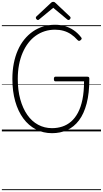

<svg xmlns="http://www.w3.org/2000/svg" viewBox="-20 -1412 1105 2063"><path d="M539 19Q444 19 365.5 -22Q287 -63 230.5 -139.5Q174 -216 143.5 -323.5Q113 -431 113 -564Q113 -653 128 -730Q143 -807 171.5 -872Q200 -937 241 -987.5Q282 -1038 333 -1073.5Q384 -1109 444 -1127.5Q504 -1146 571 -1146Q626 -1146 676 -1132Q726 -1118 770 -1088.5Q814 -1059 851 -1012Q859 -1002 857.5 -995.5Q856 -989 847 -981Q836 -972 829 -972.5Q822 -973 813 -982Q779 -1020 742 -1044.5Q705 -1069 662.5 -1081Q620 -1093 571 -1093Q513 -1093 461 -1076.5Q409 -1060 364.5 -1028.5Q320 -997 284.5 -951Q249 -905 223.5 -846Q198 -787 184.5 -716.5Q171 -646 171 -564Q171 -442 198 -344.5Q225 -247 273.5 -177.5Q322 -108 390 -71.5Q458 -35 539 -35Q597 -35 649 -52Q701 -69 743.5 -105.5Q786 -142 817.5 -201Q849 -260 866 -343.5Q883 -427 883 -538H575Q568 -538 563.5 -543.5Q559 -549 559 -563Q559 -577 563.5 -582.5Q568 -588 575 -588H918Q930 -588 935 -583Q940 -578 940 -565Q940 -411 911 -300Q882 -189 828.5 -118.5Q775 -48 701.5 -14.5Q628 19 539 19ZM388 -1197Q380 -1197 372.5 -1205Q365 -1213 365 -1221Q365 -1224 366 -1227Q367 -1230 370 -1234L526 -1380Q532 -1386 537.5 -1389Q543 -1392 552 -1392Q561 -1392 566 -1389Q571 -1386 577 -1380L733 -1233Q737 -1230 737.5 -1226.5Q738 -1223 738 -1220Q738 -1212 731 -1204.5Q724 -1197 716 -1197Q711 -1197 707.5 -1199.5Q704 -1202 699 -1206L552 -1328L404 -1206Q400 -1202 396.5 -1199.5Q393 -1197 388 -1197ZM0 621H1065V631H0ZM0 -20H1065V0H0ZM0 -505H1065V-500H0ZM0 -1141H1065V-1131H0Z"/></svg>

Font: Playwrite BR Guides
Style: Regular
Weight: 400
Designer: Veronika Burian, José Scaglione
Foundry: TypeTogether
Version: Version 1.003